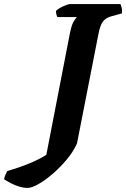

<svg xmlns="http://www.w3.org/2000/svg" viewBox="-163 -724 621 945"><path d="M-28 201Q-45 201 -66.5 195Q-88 189 -108 178.5Q-128 168 -143 158Q-140 144 -135 133.5Q-130 123 -127 118Q-69 101 -19 80.5Q31 60 65 38L181 -560Q190 -605 201.5 -621.5Q213 -638 215 -640H119Q117 -645 114.5 -653Q112 -661 113 -671Q121 -679 135 -686.5Q149 -694 162.5 -699Q176 -704 182 -704H430Q432 -698 435.5 -687Q439 -676 437 -658L389 -645Q358 -637 344 -618.5Q330 -600 322 -559L216 -18Q198 22 166 60.5Q134 99 97 131Q60 163 26.5 182Q-7 201 -28 201Z"/></svg>

Font: Texturina Medium 12pt ExtraBold
Style: Italic
Weight: 800
Italic angle: -11°
Version: Version 1.002